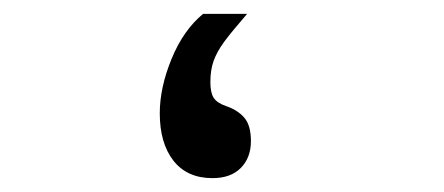

<svg xmlns="http://www.w3.org/2000/svg" viewBox="-20 -256 640 277"><path d="M210.5 -92.5Q210.5 -129.5 227.5 -171Q244.5 -212.5 273 -236H336.5Q314 -210 303.5 -195.8Q293 -181.5 288.2 -168.2Q283.5 -155 283.5 -137.5Q283.5 -122.5 288.2 -115Q293 -107.5 306 -103Q322.5 -97.5 332.2 -86.5Q342 -75.5 342 -52.5Q342 -28.5 327.5 -13.8Q313 1 286.5 1Q250 1 230.2 -24.2Q210.5 -49.5 210.5 -92.5Z"/></svg>

Font: JuliaMono BoldItalic
Style: Regular
Weight: 700
Italic angle: -9°
Monospace: yes
Designer: cormullion
Foundry: corm
Version: Version 0.049; ttfautohint (v1.8.4)